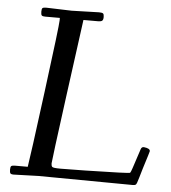

<svg xmlns="http://www.w3.org/2000/svg" viewBox="-50 -718 686 770"><g transform="rotate(5 293.0 -333.0)"><path d="M133.1 2.9 33 6.1Q22.7 6.1 19.9 2.2Q17.1 -1.7 17.1 -13.1Q17.1 -24.4 21 -27.2Q24.9 -30 37.1 -30H86.9Q93.3 -66.9 128.2 -336.2Q163.1 -605.5 163.1 -626V-636H104Q93.5 -636 90.2 -639.4Q86.9 -642.8 86.9 -654.4Q86.9 -666 90.3 -669.1Q93.8 -672.1 106 -672.1L208 -668.9Q208 -668.9 318.1 -672.1Q330.8 -672.1 334.4 -668.7Q337.9 -665.3 337.9 -654.7Q337.9 -644 333.6 -640Q329.3 -636 316.9 -636H258.1Q252 -593.3 216.4 -327.1Q180.9 -61 180.9 -51.9Q180.9 -42.7 184.6 -38.3Q188.2 -33.9 218.4 -33.9Q248.5 -33.9 317.4 -35.2Q495.4 -38.8 498 -41.9Q500.7 -44.9 506.1 -61L532 -139.9Q535.4 -150.1 544.9 -148.9Q569.1 -146.2 569.1 -135Q569.1 -133.5 564 -117.2Q544.2 -54.9 536.5 -27.1Q528.8 0.7 524.9 3.4Q521 6.1 512.9 6.1Z"/></g></svg>

Font: Fanwood Text
Style: Italic
Weight: 400
Italic angle: -9°
Version: Version 1.101